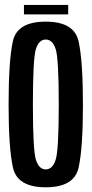

<svg xmlns="http://www.w3.org/2000/svg" viewBox="-20 -770 381 794"><path d="M169 4.5Q287.5 4.5 305.2 -77.2Q323 -159 323 -337.5Q323 -516 305.2 -598.2Q287.5 -680.5 169 -680.5Q50.5 -680.5 33 -598.8Q15.5 -517 15.5 -337.5Q15.5 -159 33.5 -77.2Q51.5 4.5 169 4.5ZM169 -69.5Q141 -69.5 128.5 -109.5Q116 -149.5 116 -337.5Q116 -528 128.5 -567.2Q141 -606.5 169 -606.5Q197.5 -606.5 210.2 -567.2Q223 -528 223 -337.5Q223 -149.5 210.2 -109.5Q197.5 -69.5 169 -69.5ZM79 -710.5H262V-749.5H79Z"/></svg>

Font: Anybody ExtraCondensed Medium
Style: Regular
Weight: 500
Width: 2
Version: Version 1.113;gftools[0.9.25]